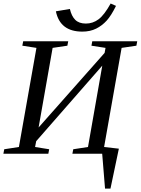

<svg xmlns="http://www.w3.org/2000/svg" viewBox="-31 -895 819 1118"><path d="M768.1 -654.8 763.2 -628.9 677.2 -616.2 575.2 -39.1 661.1 -29.3 612.3 203.1H580.6L564 0H390.6L395.5 -25.9L481.4 -39.1L564.5 -512.7L179.7 -72.8L173.3 -39.1L255.4 -25.9L250.5 0H-11.2L-6.3 -25.9L79.1 -39.1L181.2 -616.2L99.1 -628.9L104 -654.8H366.2L361.3 -628.9L275.4 -616.2L193.8 -152.8L578.1 -586.9L583.5 -616.2L501.5 -628.9L506.3 -654.8ZM468.8 -757.8Q509.8 -757.8 543 -782.7Q576.2 -807.6 613.3 -874.5L644.5 -860.8Q616.7 -804.2 590.1 -774.9Q563.5 -745.6 528.8 -728.3Q494.1 -710.9 448.2 -710.9Q318.8 -710.9 294.4 -829.1L376 -842.8Q385.3 -801.3 407.2 -779.5Q429.2 -757.8 468.8 -757.8Z"/></svg>

Font: Tinos
Style: Italic
Weight: 400
Italic angle: -16.333°
Designer: Steve Matteson
Foundry: Monotype Imaging Inc.
Version: Version 1.32